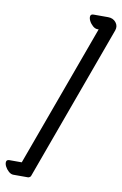

<svg xmlns="http://www.w3.org/2000/svg" viewBox="-231 -785 696 1094"><g transform="rotate(10 116.5 -238.0)"><path d="M219 -727H303Q332 -727 348.5 -706.5Q365 -686 356 -660L28 240Q27 244 21.5 247.5Q16 251 11 251H-73Q-87 251 -100.5 239Q-114 227 -121.5 212Q-129 197 -127 185Q-125 173 -109 173H-38L262 -649H255Q241 -649 227.5 -661Q214 -673 206.5 -688Q199 -703 201 -715Q203 -727 219 -727Z"/></g></svg>

Font: Story Script
Style: Regular
Weight: 400
Designer: Lana Roulhac, Ben Buysse
Version: Version 1.000; ttfautohint (v1.8.4.7-5d5b)